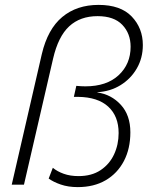

<svg xmlns="http://www.w3.org/2000/svg" viewBox="-20 -755 611 785"><path d="M298 10Q259 10 228.5 -0.5Q198 -11 179 -25L196 -69Q214 -54 240.5 -44.5Q267 -35 301 -35Q355 -35 391.5 -59.5Q428 -84 446.5 -124Q465 -164 465 -211Q465 -280 422.5 -319Q380 -358 299 -359Q294 -359 290 -359Q286 -359 282 -359L292 -404Q312 -402 329 -402Q416 -402 465 -447.5Q514 -493 514 -564Q514 -618 480 -653.5Q446 -689 379 -689Q308 -689 263 -647.5Q218 -606 197 -515L78 0H28L151 -534Q175 -636 234.5 -685.5Q294 -735 383 -735Q473 -735 518.5 -687.5Q564 -640 564 -571Q564 -518 539.5 -475.5Q515 -433 473 -407Q431 -381 378 -378V-377Q435 -369 474 -326.5Q513 -284 513 -214Q513 -147 486.5 -96.5Q460 -46 412 -18Q364 10 298 10Z"/></svg>

Font: Work Sans Light
Style: Italic
Weight: 300
Italic angle: -13°
Designer: Wei Huang
Foundry: Wei Huang
Version: Version 2.010; ttfautohint (v1.8.3)